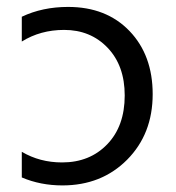

<svg xmlns="http://www.w3.org/2000/svg" viewBox="-20 -532 515 563"><path d="M43.9 -11.7V-86.9Q96.7 -55.7 162.1 -55.7Q243.2 -55.7 294.4 -108.9Q345.7 -162.1 345.7 -252Q345.7 -339.4 295.7 -391.8Q245.6 -444.3 168 -444.3Q98.6 -444.3 43.9 -410.2V-482.9Q104.5 -511.7 179.7 -511.7Q292 -511.7 359.9 -440.9Q427.7 -370.1 427.7 -255.9Q427.7 -139.2 352.8 -63.7Q277.8 11.7 163.1 11.7Q98.6 11.7 43.9 -11.7Z"/></svg>

Font: Segoe UI Historic
Style: Regular
Weight: 400
Foundry: Microsoft Corporation
Version: Version 1.03